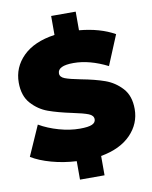

<svg xmlns="http://www.w3.org/2000/svg" viewBox="-100 -893 857 1086"><g transform="rotate(-10 328.5 -350.0)"><path d="M411 9V120H270V14Q195 10 126.5 -9Q58 -28 13 -56L89 -228Q139 -199 201 -181.5Q263 -164 320 -164Q369 -164 390 -173.5Q411 -183 411 -202Q411 -224 383.5 -235Q356 -246 293 -259Q212 -276 158 -295.5Q104 -315 64 -359.5Q24 -404 24 -480Q24 -568 87.5 -631Q151 -694 270 -711V-820H411V-713Q531 -702 614 -655L543 -484Q440 -536 348 -536Q257 -536 257 -492Q257 -471 284 -460.5Q311 -450 373 -438Q453 -423 508 -403.5Q563 -384 603.5 -340Q644 -296 644 -220Q644 -136 583.5 -73.5Q523 -11 411 9Z"/></g></svg>

Font: Montserrat Alternates Black
Style: Regular
Weight: 900
Designer: Julieta Ulanovsky
Foundry: Julieta Ulanovsky
Version: Version 7.200